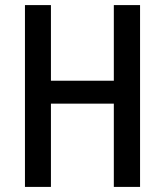

<svg xmlns="http://www.w3.org/2000/svg" viewBox="-20 -734 647 754"><path d="M530 0V-714H427V-417H180V-714H78V0H180V-327H427V0Z"/></svg>

Font: Noto Sans Arabic Cond Med
Style: Regular
Weight: 500
Width: 3
Designer: Monotype Design Team, Nadine Chahine, Nizar Qandah and Khaled Hosny
Foundry: Monotype Imaging Inc.
Version: Version 2.012